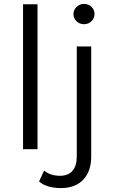

<svg xmlns="http://www.w3.org/2000/svg" viewBox="-20 -764 586 983"><path d="M172 0V-742H98V0ZM292 199C392 199 447 136 447 38V-526H373V37C373 102 343 136 287 136C255 136 226 127 206 109L180 165C206 189 249 199 292 199ZM410 -640C441 -640 464 -664 464 -693C464 -722 440 -744 410 -744C380 -744 356 -720 356 -692C356 -663 380 -640 410 -640Z"/></svg>

Font: Montserrat-Alt1
Style: Regular
Weight: 400
Designer: Differentunic
Foundry: Differentunic
Version: Version 7.222